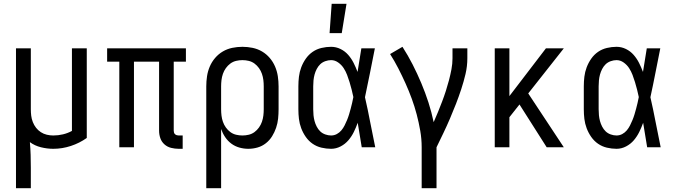

<svg xmlns="http://www.w3.org/2000/svg" viewBox="-20 -774 3540 1009"><path d="M64 215V-520H142V-200Q142 -183 144 -166Q146 -149 152.5 -132.5Q159 -116 169.5 -102.5Q180 -89 194.5 -79.5Q209 -70 226 -66Q243 -62 260 -62Q286 -62 311 -68Q336 -74 358 -86V-520H436V-49Q398 -22 352.5 -7Q307 8 260 8Q228 8 195.5 0Q163 -8 137 -27Q140 6 141 40Q142 74 142 107V215Z M940 8H919Q899 8 879 3Q859 -2 844 -15.5Q829 -29 822.5 -48Q816 -67 816 -87V-450H684V0H607V-450H543V-520H957V-450H893V-87Q893 -82 894.5 -77Q896 -72 900 -68.5Q904 -65 909 -63.5Q914 -62 919 -62H940Z M1064 215V-320Q1064 -347 1068 -373.5Q1072 -400 1082.5 -424.5Q1093 -449 1110.5 -469.5Q1128 -490 1151 -503.5Q1174 -517 1200.5 -522.5Q1227 -528 1254 -528Q1281 -528 1307.5 -522.5Q1334 -517 1357 -503.5Q1380 -490 1397.5 -469.5Q1415 -449 1425.5 -424.5Q1436 -400 1440 -373.5Q1444 -347 1444 -320V-200Q1444 -175 1441.5 -150.5Q1439 -126 1431 -102.5Q1423 -79 1410 -58Q1397 -37 1377.5 -21.5Q1358 -6 1334 1Q1310 8 1285 8Q1261 8 1238 1.5Q1215 -5 1196 -19Q1177 -33 1163.5 -53Q1150 -73 1142 -96V215ZM1254 -62Q1271 -62 1287.5 -66Q1304 -70 1317.5 -80Q1331 -90 1341 -104Q1351 -118 1356.5 -134Q1362 -150 1364 -166.5Q1366 -183 1366 -200V-320Q1366 -337 1364 -353.5Q1362 -370 1356.5 -386Q1351 -402 1341 -416Q1331 -430 1317.5 -440Q1304 -450 1287.5 -454Q1271 -458 1254 -458Q1237 -458 1220.5 -454Q1204 -450 1190.5 -440Q1177 -430 1167 -416Q1157 -402 1151.5 -386Q1146 -370 1144 -353.5Q1142 -337 1142 -320V-200Q1142 -183 1144 -166.5Q1146 -150 1151.5 -134Q1157 -118 1167 -104Q1177 -90 1190.5 -80Q1204 -70 1220.5 -66Q1237 -62 1254 -62Z M1720 8Q1695 8 1669.5 2Q1644 -4 1623 -18.5Q1602 -33 1587 -54.5Q1572 -76 1563 -100Q1554 -124 1551 -149Q1548 -174 1548 -200V-320Q1548 -346 1551 -371Q1554 -396 1563 -420Q1572 -444 1587 -465.5Q1602 -487 1623 -501.5Q1644 -516 1669.5 -522Q1695 -528 1720 -528Q1746 -528 1769.5 -516.5Q1793 -505 1810 -485.5Q1827 -466 1838.5 -443Q1850 -420 1859 -396Q1864 -427 1869 -458Q1874 -489 1879 -520H1950Q1937 -456 1924.5 -391.5Q1912 -327 1898 -263Q1913 -198 1925.5 -132Q1938 -66 1952 0H1881Q1876 -32 1870.5 -64Q1865 -96 1860 -128V-129Q1851 -104 1839.5 -80.5Q1828 -57 1811 -37Q1794 -17 1770 -4.5Q1746 8 1720 8ZM1720 -62Q1736 -62 1750 -69.5Q1764 -77 1774 -89Q1784 -101 1791 -115Q1798 -129 1804 -143.5Q1810 -158 1814.5 -173Q1819 -188 1823 -203Q1827 -218 1830.5 -233Q1834 -248 1837 -264Q1833 -283 1828 -303Q1823 -323 1817 -342.5Q1811 -362 1804 -380.5Q1797 -399 1786 -416Q1775 -433 1757.5 -445.5Q1740 -458 1720 -458Q1705 -458 1689.5 -452.5Q1674 -447 1663 -436.5Q1652 -426 1644.5 -411.5Q1637 -397 1633 -382Q1629 -367 1627.5 -351.5Q1626 -336 1626 -320V-200Q1626 -184 1627.5 -168.5Q1629 -153 1633 -138Q1637 -123 1644.5 -108.5Q1652 -94 1663 -83.5Q1674 -73 1689.5 -67.5Q1705 -62 1720 -62ZM1712 -600 1723 -754H1801L1776 -600Z M2196 215V0Q2196 -44 2188.5 -87Q2181 -130 2170 -172Q2159 -214 2144 -255Q2129 -296 2111 -336Q2093 -376 2073 -415Q2053 -454 2030 -490L2095 -528Q2124 -483 2148.5 -435Q2173 -387 2194 -337Q2215 -287 2231.5 -236Q2248 -185 2259 -132Q2271 -159 2282 -186Q2293 -213 2303.5 -240.5Q2314 -268 2323 -296Q2332 -324 2339.5 -352.5Q2347 -381 2352.5 -410Q2358 -439 2358 -468V-520H2436V-468Q2436 -426 2426.5 -385.5Q2417 -345 2404 -305.5Q2391 -266 2376 -227.5Q2361 -189 2344.5 -150.5Q2328 -112 2310 -74.5Q2292 -37 2274 0V215Z M2580 0V-520H2657V-269L2849 -520H2943L2756 -283L2943 0H2853L2710 -225L2657 -158V0Z M3220 8Q3195 8 3169.5 2Q3144 -4 3123 -18.5Q3102 -33 3087 -54.5Q3072 -76 3063 -100Q3054 -124 3051 -149Q3048 -174 3048 -200V-320Q3048 -346 3051 -371Q3054 -396 3063 -420Q3072 -444 3087 -465.5Q3102 -487 3123 -501.5Q3144 -516 3169.5 -522Q3195 -528 3220 -528Q3246 -528 3269.5 -516.5Q3293 -505 3310 -485.5Q3327 -466 3338.5 -443Q3350 -420 3359 -396Q3364 -427 3369 -458Q3374 -489 3379 -520H3450Q3437 -456 3424.5 -391.5Q3412 -327 3398 -263Q3413 -198 3425.5 -132Q3438 -66 3452 0H3381Q3376 -32 3370.5 -64Q3365 -96 3360 -128V-129Q3351 -104 3339.5 -80.5Q3328 -57 3311 -37Q3294 -17 3270 -4.5Q3246 8 3220 8ZM3220 -62Q3236 -62 3250 -69.5Q3264 -77 3274 -89Q3284 -101 3291 -115Q3298 -129 3304 -143.5Q3310 -158 3314.5 -173Q3319 -188 3323 -203Q3327 -218 3330.5 -233Q3334 -248 3337 -264Q3333 -283 3328 -303Q3323 -323 3317 -342.5Q3311 -362 3304 -380.5Q3297 -399 3286 -416Q3275 -433 3257.5 -445.5Q3240 -458 3220 -458Q3205 -458 3189.5 -452.5Q3174 -447 3163 -436.5Q3152 -426 3144.5 -411.5Q3137 -397 3133 -382Q3129 -367 3127.5 -351.5Q3126 -336 3126 -320V-200Q3126 -184 3127.5 -168.5Q3129 -153 3133 -138Q3137 -123 3144.5 -108.5Q3152 -94 3163 -83.5Q3174 -73 3189.5 -67.5Q3205 -62 3220 -62Z"/></svg>

Font: Moesevka
Style: Regular
Weight: 400
Monospace: yes
Designer: Belleve Invis
Foundry: Belleve Invis
Version: Version 32.5.0; ttfautohint (v1.8.4)